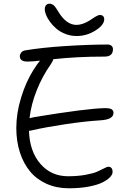

<svg xmlns="http://www.w3.org/2000/svg" viewBox="-20 -995 694 1035"><path d="M393.1 -800.8Q361.3 -800.8 332.8 -812Q304.2 -823.2 284.4 -840.1Q264.6 -856.9 250 -876.7Q235.4 -896.5 228.3 -914.3Q221.2 -932.1 221.2 -944.8Q221.2 -958 228 -966.6Q234.9 -975.1 247.1 -975.1Q252.9 -975.1 258.3 -972.9Q263.7 -970.7 267.3 -968.3Q271 -965.8 275.6 -960Q280.3 -954.1 282.2 -951.2Q284.2 -948.2 289.1 -940.7Q293.9 -933.1 294.9 -931.2Q337.9 -860.8 392.1 -860.8Q423.8 -860.8 461.9 -883.8Q467.8 -887.7 477.8 -894.3Q487.8 -900.9 493.4 -904.5Q499 -908.2 506.1 -911.1Q513.2 -914.1 519 -914.1Q530.3 -914.1 536.1 -907.7Q542 -901.4 542 -892.1Q542 -860.4 494.6 -830.6Q447.3 -800.8 393.1 -800.8ZM154.8 -293Q144.5 -290 136.2 -290Q139.6 -179.2 197.5 -112.1Q255.4 -44.9 347.2 -44.9Q400.4 -44.9 443.1 -53Q485.8 -61 506.1 -70.6Q526.4 -80.1 542 -88.1Q557.6 -96.2 563 -96.2Q586.9 -96.2 586.9 -67.9Q586.9 -54.2 572.5 -39.3Q558.1 -24.4 531 -11Q503.9 2.4 456.8 11.2Q409.7 20 351.1 20Q284.7 20 231 -4.2Q177.2 -28.3 141.6 -71.5Q106 -114.7 86.9 -174.6Q67.9 -234.4 67.9 -305.2Q67.9 -385.3 93.8 -469.2Q119.6 -553.2 159.2 -616.2Q184.6 -656.2 195.8 -668Q154.3 -663.1 127.9 -663.1Q86.9 -663.1 86.9 -691.9Q86.9 -701.7 93.8 -710.9Q100.6 -720.2 113.8 -723.1Q207.5 -738.8 333 -746.8Q458.5 -754.9 560.1 -754.9Q573.7 -754.9 581.3 -748Q588.9 -741.2 588.9 -730Q588.9 -689.9 543.9 -689.9Q393.6 -689.9 267.1 -675.8Q265.6 -666 253.9 -648.9Q208 -583.5 178 -508.3Q147.9 -433.1 139.2 -357.9Q152.8 -361.3 165 -363.8Q449.7 -410.6 545.9 -412.1Q571.8 -412.1 581.8 -405.8Q591.8 -399.4 591.8 -386.2Q591.8 -350.1 519 -346.2Q438 -341.3 331.1 -325.2Q224.1 -309.1 154.8 -293Z"/></svg>

Font: Shantell Sans Irregular Bouncy
Style: Regular
Weight: 300
Designer: Stephen Nixon, Anya Danilova, Shantell Martin
Foundry: Arrow Type
Version: Version 1.006;[9816181b4]